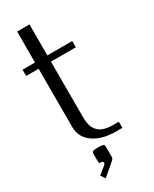

<svg xmlns="http://www.w3.org/2000/svg" viewBox="-250 -851 897 1117"><g transform="rotate(-30 198.0 -293.0)"><path d="M195.8 48.8V111.3Q195.8 121.6 192.6 127.2Q189.5 132.8 182.1 138.2L103 206.1L83 175.8L132.3 136.2Q140.6 127.9 140.6 121.6Q140.6 111.3 122.6 111.3Q115.2 111.3 113.8 107.2Q112.3 103 112.3 90.3V48.8Q112.3 43.5 112.8 41Q113.3 38.6 116 34.9Q118.7 31.2 125.5 29.5Q132.3 27.8 143.6 27.8H164.6Q179.7 27.8 186.5 30.5Q193.4 33.2 194.6 36.9Q195.8 40.5 195.8 48.8ZM166.5 -791.5V-583.5H333.5V-541.5H166.5V-172.9Q166.5 -159.7 167 -149.9Q167.5 -140.1 170.2 -125.5Q172.9 -110.8 177.7 -100.3Q182.6 -89.8 191.9 -78.1Q201.2 -66.4 213.9 -58.8Q226.6 -51.3 246.6 -46.4Q266.6 -41.5 291.5 -41.5H333.5V0H291.5Q198.2 0 140.9 -40.3Q83.5 -80.6 83.5 -149.9V-541.5H0V-583.5H83.5V-791.5Z"/></g></svg>

Font: Gputeks
Style: Regular
Weight: 500
Version: Version 0.9